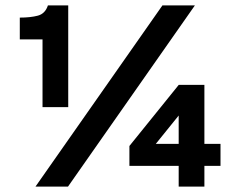

<svg xmlns="http://www.w3.org/2000/svg" viewBox="-20 -688 886 708"><path d="M110.9 0 578.9 -668H698.6L230.8 0ZM136.8 -293V-542.6H53V-623.1Q92.5 -623.1 119.6 -630.3Q146.7 -637.6 156.7 -668H231.6V-293ZM554.6 -157.6H638.9V-262ZM638.9 0V-76.3H457.2V-149.7L639.1 -375H733.7V-157.6H793.1V-76.3H733.7V0Z"/></svg>

Font: Atkinson Hyperlegible Next
Style: Regular
Weight: 400
Designer: Elliott Scott, Megan Eiswerth, Linus Boman, Theodore Petrosky, Letters from Sweden
Foundry: Applied Design Works, Letters from Sweden
Version: Version 2.001